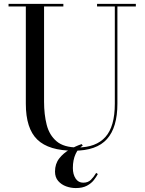

<svg xmlns="http://www.w3.org/2000/svg" viewBox="-20 -770 756 1000"><path d="M489.5 136.5Q482 151 468.8 168Q455.5 185 432.8 197.2Q410 209.5 374.5 209.5Q349 209.5 324.2 200.5Q299.5 191.5 283 172.5Q266.5 153.5 266.5 123.5Q266.5 83.5 288.5 55.2Q310.5 27 342.8 8.8Q375 -9.5 405.5 -19.5L411 -11.5Q388 1 373.8 32Q359.5 63 359.5 105Q359.5 138 373.8 159.8Q388 181.5 413.5 181.5Q438.5 181.5 453.5 166.5Q468.5 151.5 481 130.5ZM24.5 -750H310V-736.5H209.5V-240Q209.5 -174 223.2 -120Q237 -66 274.8 -34Q312.5 -2 384.5 -2Q480 -2 529 -56.5Q578 -111 578 -230V-736.5H485.5V-750H687.5V-736.5H591.5V-230Q591.5 -106.5 537.2 -45.8Q483 15 364.5 15Q234.5 15 174.5 -42.8Q114.5 -100.5 114.5 -230V-736.5H24.5Z"/></svg>

Font: Bodoni* 16
Style: Regular
Weight: 400
Version: Version 2.2